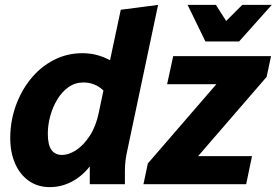

<svg xmlns="http://www.w3.org/2000/svg" viewBox="-20 -755 1134 787"><path d="M22 -189Q22 -257 44 -319.5Q66 -382 105.5 -431Q145 -480 199.5 -508.5Q254 -537 318 -537Q378 -537 431 -508L475 -715L628 -735L499 -125Q495 -104 493.5 -87.5Q492 -71 492 -49V0H348V-73Q317 -33 274.5 -10.5Q232 12 184 12Q135 12 98.5 -13.5Q62 -39 42 -84.5Q22 -130 22 -189ZM176 -207Q176 -161 191 -140.5Q206 -120 233 -120Q263 -120 293.5 -140.5Q324 -161 349 -200Q374 -239 385 -294L404 -384Q386 -401 365.5 -409Q345 -417 322 -417Q288 -417 261 -398Q234 -379 215 -347.5Q196 -316 186 -279.5Q176 -243 176 -207ZM568 0 586 -85 867 -410H665L690 -525H1091L1073 -440L792 -115H1013L989 0ZM749 -735H865L907 -669L973 -735H1094L960 -585H822Z"/></svg>

Font: Radio Canada
Style: Bold Italic
Weight: 700
Italic angle: -12°
Designer: Charles Daoud, Etienne Aubert Bonn, Alexandre Saumier Demers, Jacques Le Bailly
Foundry: Radio-Canada
Version: Version 2.104; ttfautohint (v1.8.4.7-5d5b);gftools[0.9.28.de